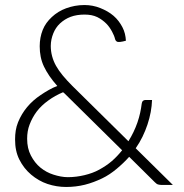

<svg xmlns="http://www.w3.org/2000/svg" viewBox="-20 -736 732 764"><path d="M316 -716C289 -716 265 -711 243 -703C221 -695 202 -683 186 -668C170 -653 158 -637 150 -617C142 -597 138 -575 138 -552C138 -523 143 -496 155 -471C167 -446 184 -421 208 -394C184 -385 163 -372 142 -358C121 -344 103 -328 88 -310C73 -292 61 -272 52 -250C43 -228 40 -205 40 -181C40 -151 45 -125 57 -101C69 -77 85 -57 104 -41C123 -25 145 -12 169 -4C193 4 218 8 243 8C269 8 294 5 318 -1C342 -7 365 -16 386 -26C407 -36 426 -49 444 -64C462 -79 479 -95 494 -112L596 -11C601 -6 605 -3 609 -2C613 -1 618 0 624 0H668L520 -146C541 -176 556 -208 567 -241C578 -274 584 -307 585 -338H558C554 -338 550 -336 548 -334C546 -332 545 -328 544 -324C541 -300 536 -275 527 -249C518 -223 506 -198 491 -174L268 -394C239 -423 217 -449 203 -474C189 -499 182 -526 182 -553C182 -571 186 -588 192 -603C198 -618 207 -632 219 -643C231 -654 245 -663 261 -669C277 -675 296 -678 316 -678C336 -678 352 -675 367 -668C381 -661 393 -652 403 -642C413 -632 420 -621 426 -610C432 -599 436 -589 438 -580C439 -576 441 -574 443 -572C445 -570 448 -569 451 -569C455 -569 461 -569 469 -571C473 -572 476 -573 481 -574C480 -593 476 -611 467 -628C458 -645 447 -660 432 -673C417 -686 399 -696 379 -704C359 -712 338 -716 316 -716ZM88 -184C88 -204 91 -223 98 -241C105 -259 114 -276 126 -292C138 -308 154 -323 172 -336C190 -349 209 -360 231 -369C233 -367 235 -366 237 -364L466 -138C453 -122 440 -108 425 -95C410 -82 393 -71 375 -61C357 -51 337 -44 316 -39C295 -34 273 -31 250 -31C231 -31 212 -35 193 -41C174 -47 157 -56 141 -69C125 -82 113 -98 103 -117C93 -136 88 -158 88 -184Z"/></svg>

Font: SVN-Aleo
Style: Light
Weight: 300
Designer: Alessio Laiso
Version: Version 1.2.2